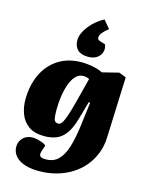

<svg xmlns="http://www.w3.org/2000/svg" viewBox="-151 -934 978 1257"><g transform="rotate(15 337.5 -305.0)"><path d="M447 -289 437 -290 404 -173Q384 -101 355.5 -63.5Q327 -26 291 -13Q255 0 214 0Q144 0 104.5 -29.5Q65 -59 48.5 -104.5Q32 -150 32 -199Q32 -294 66.5 -369Q101 -444 167.5 -487.5Q234 -531 329 -531Q358 -531 398 -524Q438 -517 469 -501L581 -529L629 -510L613 -97Q611 -40 591.5 10Q572 60 538.5 100.5Q505 141 458.5 170Q412 199 356 214.5Q300 230 236 230Q195 230 161 222Q127 214 103.5 199Q80 184 67 162Q54 140 54 113Q54 79 78.5 53.5Q103 28 146 28Q157 28 175.5 32Q194 36 211.5 43Q229 50 236 59L226 86Q220 102 218.5 115.5Q217 129 226 136.5Q235 144 261 144Q315 144 347 111Q379 78 397 19.5Q415 -39 425 -115ZM280 -103Q290 -103 299 -112Q308 -121 318 -144.5Q328 -168 340.5 -210.5Q353 -253 370 -320L400 -437Q393 -442 382 -444.5Q371 -447 360 -447Q329 -447 307.5 -423.5Q286 -400 272.5 -362Q259 -324 252.5 -278.5Q246 -233 246 -189Q246 -144 251.5 -123.5Q257 -103 280 -103ZM397 -840 442 -787Q413 -764 400.5 -747.5Q388 -731 388 -715Q388 -708 392.5 -703Q397 -698 409 -694L442 -684Q453 -657 445 -632Q437 -607 414 -591.5Q391 -576 355 -576Q308 -576 284 -599Q260 -622 260 -663Q260 -693 278 -726Q296 -759 327 -789.5Q358 -820 397 -840Z"/></g></svg>

Font: Literata Black
Style: Italic
Weight: 900
Italic angle: -2°
Designer: Latin by Veronika Burian and Jose Scaglione. Greek by Irene Vlachou. Cyrillic by Vera Evstafieva
Foundry: TypeTogether
Version: Version 3.002